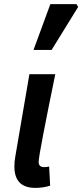

<svg xmlns="http://www.w3.org/2000/svg" viewBox="-20 -902 400 934"><path d="M50 -92Q50 -115 54 -138L123 -541H249L244 -517Q213 -366 190.5 -249.5Q168 -133 168 -114Q168 -89 195 -89Q208 -89 219 -92L224 1Q191 12 152 12Q50 12 50 -92ZM225 -882H352L360 -868L231 -659H143Z"/></svg>

Font: Nebula Sans Semibold
Style: Regular
Weight: 600
Italic angle: -9°
Designer: Paul D. Hunt for Adobe (as Source Sans)
Foundry: Nebula Entertainment & Broadcasting LLC
Version: Version 1.010